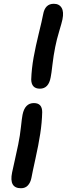

<svg xmlns="http://www.w3.org/2000/svg" viewBox="-20 -834 359 1015"><path d="M190.9 -365.2Q146.5 -365.2 145 -413.1Q147 -470.7 157.7 -530.5Q168.5 -590.3 185.1 -657.5Q201.7 -724.6 208 -757.8Q217.8 -814 264.2 -814Q293 -814 305.7 -792.7Q318.4 -771.5 310.1 -731Q306.6 -713.9 293.2 -669.7Q279.8 -625.5 272 -585.9Q262.7 -539.6 257.3 -492.4Q252 -445.3 248 -425.8Q237.3 -365.2 190.9 -365.2ZM90.8 161.1Q26.9 161.1 43.9 78.1Q47.4 59.6 57.9 14.6Q68.4 -30.3 76.2 -69.8Q85.9 -116.7 90.8 -163.6Q95.7 -210.4 99.1 -227.1Q111.3 -289.1 159.2 -289.1Q203.1 -289.1 203.1 -241.2Q201.7 -184.6 192.6 -126.2Q183.6 -67.9 167.2 5.9Q150.9 79.6 146 106.9Q141.1 131.3 127.4 146.2Q113.8 161.1 90.8 161.1Z"/></svg>

Font: Shantell Sans Irregular
Style: Italic
Weight: 500
Italic angle: -11.31°
Designer: Stephen Nixon, Anya Danilova, Shantell Martin
Foundry: Arrow Type
Version: Version 1.006;[9816181b4]